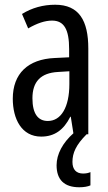

<svg xmlns="http://www.w3.org/2000/svg" viewBox="-20 -567 456 811"><path d="M286 117C286 79 301 45 346 0H353V-362C353 -480 314 -547 213 -547C162 -547 115 -534 73 -508L99 -447C137 -469 170 -480 200 -480C251 -480 272 -442 272 -360V-325L211 -322C98 -317 34 -256 34 -150C34 -65 71 10 154 10C210 10 249 -18 277 -74H279L290 -4C245 36 219 84 219 131C219 192 251 224 315 224C335 224 351 221 362 216V160C355 163 346 166 331 166C302 166 286 149 286 117ZM225 -263 273 -266V-212C273 -114 238 -56 182 -56C141 -56 117 -86 117 -152C117 -222 152 -259 225 -263Z"/></svg>

Font: Noto Sans Ethiopic ExtCond
Style: Regular
Weight: 400
Width: 2
Designer: Monotype Design Team
Foundry: Monotype Imaging Inc.
Version: Version 2.102